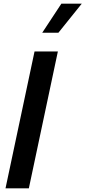

<svg xmlns="http://www.w3.org/2000/svg" viewBox="-20 -1025 465 1045"><path d="M10 0 168 -745H295L137 0ZM210 -847 314 -1005H425L298 -847Z"/></svg>

Font: Plus Jakarta Display Medium
Style: Italic
Weight: 500
Italic angle: -12°
Designer: Gumpita Rahayu
Foundry: Tokotype Studio
Version: Version 1.000